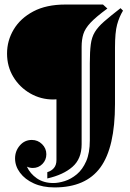

<svg xmlns="http://www.w3.org/2000/svg" viewBox="-20 -674 568 839"><path d="M186.7 105.8V78.3Q204.2 73.3 215.4 60.4Q226.7 47.5 226.7 25V-240Q220 -239.2 213.3 -239.2Q158.3 -239.2 112.1 -265.8Q65.8 -292.5 38.3 -337.9Q10.8 -383.3 10.8 -440Q10.8 -496.7 40 -545.4Q69.2 -594.2 125.8 -624.2Q182.5 -654.2 265.8 -654.2H430L449.2 -636.7Q399.2 -600 375.4 -574.6Q351.7 -549.2 344.2 -525Q336.7 -500.8 336.7 -469.2V-43.3Q336.7 20 296.7 55Q256.7 90 186.7 105.8ZM218.3 145Q166.7 145 127.9 127.5Q89.2 110 67.5 80.8Q45.8 51.7 45.8 18.3Q45.8 -14.2 66.7 -38.3Q87.5 -62.5 119.2 -62.5Q145 -62.5 163.8 -44.2Q182.5 -25.8 182.5 0Q182.5 25 165.4 42.5Q148.3 60 123.3 60Q110 60 97.5 54.2Q111.7 85 141.2 105.4Q170.8 125.8 213.3 125.8Q235.8 125.8 263.3 117.1Q290.8 108.3 315.8 87.5Q340.8 66.7 356.7 30.4Q372.5 -5.8 372.5 -60.8V-397.5Q372.5 -448.3 376.7 -480Q380.8 -511.7 394.6 -534.2Q408.3 -556.7 435 -580Q461.7 -603.3 506.7 -638.3L517.5 -627.5Q500.8 -600 491.7 -566.2Q482.5 -532.5 482.5 -465.8V-219.2Q482.5 -30 418.8 57.5Q355 145 218.3 145Z"/></svg>

Font: Manufacturing Consent
Style: Regular
Weight: 400
Version: Version 3.000; ttfautohint (v1.8.4.7-5d5b)